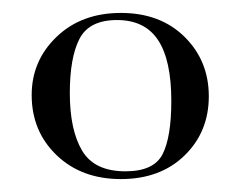

<svg xmlns="http://www.w3.org/2000/svg" viewBox="-20 -650 372 297"><path d="M29 -503Q29 -556 67.5 -593Q106 -630 167 -630Q228 -630 265.5 -593Q303 -556 303 -501Q303 -446 265.5 -409.5Q228 -373 167 -373Q106 -373 67.5 -410Q29 -447 29 -503ZM245 -494Q245 -557 224.5 -588Q204 -619 161 -619Q118 -619 103 -590Q88 -561 88 -506Q88 -449 107 -417Q126 -385 174 -385Q218 -385 231.5 -411.5Q245 -438 245 -494Z"/></svg>

Font: Cormorant SC
Style: Regular
Weight: 400
Designer: Christian Thalmann (Catharsis Fonts)
Foundry: Catharsis Fonts
Version: Version 4.000